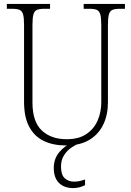

<svg xmlns="http://www.w3.org/2000/svg" viewBox="-20 -734 671 982"><path d="M318 10Q253 10 205 -12.5Q157 -35 130 -84.5Q103 -134 103 -214V-607Q103 -643 98 -660.5Q93 -678 80 -683.5Q67 -689 43 -689H15V-714H236V-689H206Q182 -689 169 -683.5Q156 -678 151 -660Q146 -642 146 -605V-210Q146 -112 193.5 -67Q241 -22 321 -22Q383 -22 422 -48.5Q461 -75 479.5 -118Q498 -161 498 -211V-606Q498 -642 493 -660Q488 -678 475 -683.5Q462 -689 438 -689H408V-714H619V-689H592Q568 -689 555 -683.5Q542 -678 537 -660Q532 -642 532 -605V-210Q532 -147 508.5 -97.5Q485 -48 437.5 -19Q390 10 318 10ZM355 228Q308 228 281.5 201.5Q255 175 255 125Q255 78 283.5 44Q312 10 345 0H384Q365 7 343.5 22Q322 37 307 61Q292 85 292 117Q292 161 311.5 178Q331 195 358 195Q373 195 385 192.5Q397 190 415 184V213Q385 228 355 228Z"/></svg>

Font: Noto Serif Tamil SemiCondensed ExtraLight
Style: Regular
Weight: 200
Width: 4
Designer: Indian Type Foundry, Tom Grace, and the Monotype Design Team
Foundry: Monotype Imaging Inc.
Version: Version 2.004; ttfautohint (v1.8.4.7-5d5b)